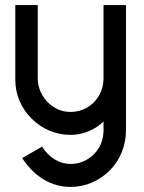

<svg xmlns="http://www.w3.org/2000/svg" viewBox="-20 -520 564 753"><path d="M67 100 145 55Q166 88 195 105.5Q224 123 257 123Q310 123 349 84Q367 66 376.5 42Q386 18 386 -9V-44Q363 -20 328 -5.5Q293 9 257 9Q213 9 174 -7.5Q135 -24 105 -54Q74 -84 57 -123.5Q40 -163 40 -207V-500H128V-213Q128 -178 145.5 -147.5Q163 -117 192.5 -99Q222 -81 257 -81Q292 -81 322 -98.5Q352 -116 369 -146.5Q386 -177 386 -213V-500H474V-9Q474 36 457.5 77Q441 118 411 148Q380 179 340.5 196Q301 213 257 213Q200 213 151.5 184Q103 155 67 100Z"/></svg>

Font: Sulphur Point
Style: Bold
Weight: 700
Designer: Noponies / Dale Sattler
Foundry: Noponies
Version: Version 1.000; ttfautohint (v1.8)